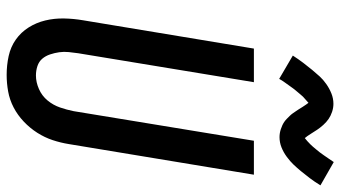

<svg xmlns="http://www.w3.org/2000/svg" viewBox="-243 -772 1023 577"><g transform="rotate(90 268.5 -483.5)"><path d="M205 8Q176 8 148.5 2Q121 -4 99 -19.5Q77 -35 62.5 -58Q48 -81 41.5 -108Q35 -135 35.5 -164Q36 -193 41 -222L126 -735H227L140 -207Q138 -193 136.5 -178.5Q135 -164 137 -150Q139 -136 143.5 -122.5Q148 -109 156.5 -99Q165 -89 178.5 -84.5Q192 -80 207 -80Q227 -80 247.5 -89Q268 -98 282 -115Q296 -132 303 -152.5Q310 -173 314 -193L403 -735H505L413 -179Q409 -154 401 -130Q393 -106 379 -84Q365 -62 345.5 -43.5Q326 -25 303 -13Q280 -1 255 3.5Q230 8 205 8ZM217 -811 147 -852Q158 -869 169 -883.5Q180 -898 190 -910Q200 -922 209.5 -932.5Q219 -943 232.5 -952.5Q246 -962 261 -968Q276 -974 292 -974Q304 -974 316 -970Q328 -966 337.5 -959.5Q347 -953 355.5 -943.5Q364 -934 370 -925Q376 -916 382.5 -905.5Q389 -895 395 -888Q398 -890 404 -895.5Q410 -901 413.5 -904.5Q417 -908 420.5 -912Q424 -916 428.5 -921.5Q433 -927 437.5 -932.5Q442 -938 446.5 -945Q451 -952 456.5 -959.5Q462 -967 467 -975L537 -935Q526 -917 515 -902.5Q504 -888 494 -876Q484 -864 474.5 -854Q465 -844 451.5 -834Q438 -824 423 -818Q408 -812 392 -812Q386 -812 380 -813Q374 -814 368 -816Q362 -818 356.5 -820.5Q351 -823 346 -826.5Q341 -830 337 -834Q333 -838 328.5 -842.5Q324 -847 320.5 -852Q317 -857 314 -861.5Q311 -866 308 -870.5Q305 -875 301.5 -881Q298 -887 294.5 -891.5Q291 -896 289 -899Q286 -896 280 -891Q274 -886 270.5 -882.5Q267 -879 263.5 -874.5Q260 -870 255.5 -865Q251 -860 246.5 -854Q242 -848 237.5 -841.5Q233 -835 227.5 -827.5Q222 -820 217 -811Z"/></g></svg>

Font: Iosevka SS04 Semibold
Style: Italic
Weight: 600
Italic angle: -9°
Monospace: yes
Designer: Belleve Invis
Foundry: Belleve Invis
Version: Version 19.0.0; ttfautohint (v1.8.4)